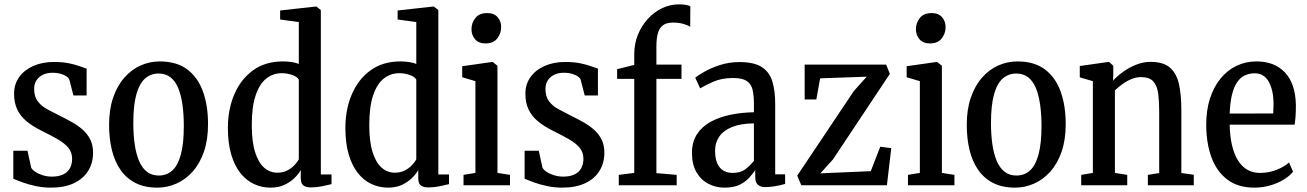

<svg xmlns="http://www.w3.org/2000/svg" viewBox="-20 -849 5989 880"><path d="M213.5 11Q177.5 11 143.8 3.8Q110 -3.5 83.2 -13.2Q56.5 -23 41 -30V-158H106L123 -80Q128 -70.5 142.5 -61Q157 -51.5 177 -45.5Q197 -39.5 217 -39.5Q250 -39.5 270.8 -50Q291.5 -60.5 301 -79Q310.5 -97.5 310.5 -121.5Q310.5 -151 293 -172Q275.5 -193 244.5 -210.8Q213.5 -228.5 172 -249Q130.5 -269.5 102.2 -292.8Q74 -316 59.2 -346.8Q44.5 -377.5 44.5 -419Q44.5 -463.5 68.2 -496.2Q92 -529 133.2 -547Q174.5 -565 227 -565Q267 -565 296 -559Q325 -553 345 -545.5Q365 -538 377 -534.5V-411.5H316.5L297.5 -485Q294 -493 283 -500Q272 -507 256.5 -511.2Q241 -515.5 224 -515.5Q197 -516 177.5 -506.8Q158 -497.5 147.2 -480.8Q136.5 -464 136.5 -441.5Q136.5 -406 153.5 -384Q170.5 -362 197.5 -347.8Q224.5 -333.5 254 -318.5Q282.5 -304.5 309.8 -289.2Q337 -274 358.8 -254.8Q380.5 -235.5 393.5 -210Q406.5 -184.5 406.5 -149.5Q406.5 -102 384.2 -66Q362 -30 319 -9.5Q276 11 213.5 11Z M480 -277Q480 -348 498.8 -402.2Q517.5 -456.5 550.2 -493.5Q583 -530.5 624.8 -549Q666.5 -567.5 712 -567.5Q790 -567.5 838.8 -530.5Q887.5 -493.5 910.5 -428.8Q933.5 -364 933.5 -280.5Q933.5 -208.5 914.8 -154Q896 -99.5 863.2 -62.8Q830.5 -26 788.5 -7.5Q746.5 11 701 11Q643 11 601.2 -10.2Q559.5 -31.5 532.5 -70.2Q505.5 -109 492.8 -161.5Q480 -214 480 -277ZM707.5 -44.5Q744.5 -44.5 770 -67.8Q795.5 -91 809 -141.2Q822.5 -191.5 822.5 -271Q822.5 -325 816.2 -369.2Q810 -413.5 796.8 -445.5Q783.5 -477.5 761.2 -494.8Q739 -512 707.5 -512Q670.5 -512 644.5 -488.8Q618.5 -465.5 604.8 -415.8Q591 -366 591 -285.5Q591 -231 597.5 -186.8Q604 -142.5 617.8 -110.5Q631.5 -78.5 653.8 -61.5Q676 -44.5 707.5 -44.5Z M1220 11Q1179 11 1143.5 -5.8Q1108 -22.5 1081.2 -56.5Q1054.5 -90.5 1039.5 -142Q1024.5 -193.5 1024.5 -263Q1024.5 -348 1054.2 -417.2Q1084 -486.5 1140.2 -527Q1196.5 -567.5 1276.5 -567.5Q1298 -567.5 1317 -564.5Q1336 -561.5 1349.5 -556V-748L1264 -759.5V-801L1426.5 -819H1430L1450.5 -803V-49.5H1499.5V-5Q1481.5 -0.5 1455.8 4.8Q1430 10 1404.5 10Q1383 10 1370.8 1.2Q1358.5 -7.5 1358.5 -33V-69.5Q1348 -51 1329 -32.5Q1310 -14 1283.2 -1.5Q1256.5 11 1220 11ZM1251 -57.5Q1276 -57.5 1295.2 -67Q1314.5 -76.5 1328.2 -90.5Q1342 -104.5 1349.5 -119V-484Q1343.5 -496.5 1320.2 -505Q1297 -513.5 1271 -513.5Q1232 -513.5 1201 -489.5Q1170 -465.5 1152 -413Q1134 -360.5 1134 -275.5Q1134 -199 1149.5 -150.8Q1165 -102.5 1191.2 -80Q1217.5 -57.5 1251 -57.5Z M1758.5 11Q1717.5 11 1682 -5.8Q1646.5 -22.5 1619.8 -56.5Q1593 -90.5 1578 -142Q1563 -193.5 1563 -263Q1563 -348 1592.8 -417.2Q1622.5 -486.5 1678.8 -527Q1735 -567.5 1815 -567.5Q1836.5 -567.5 1855.5 -564.5Q1874.5 -561.5 1888 -556V-748L1802.5 -759.5V-801L1965 -819H1968.5L1989 -803V-49.5H2038V-5Q2020 -0.5 1994.2 4.8Q1968.5 10 1943 10Q1921.5 10 1909.2 1.2Q1897 -7.5 1897 -33V-69.5Q1886.5 -51 1867.5 -32.5Q1848.5 -14 1821.8 -1.5Q1795 11 1758.5 11ZM1789.5 -57.5Q1814.5 -57.5 1833.8 -67Q1853 -76.5 1866.8 -90.5Q1880.5 -104.5 1888 -119V-484Q1882 -496.5 1858.8 -505Q1835.5 -513.5 1809.5 -513.5Q1770.5 -513.5 1739.5 -489.5Q1708.5 -465.5 1690.5 -413Q1672.5 -360.5 1672.5 -275.5Q1672.5 -199 1688 -150.8Q1703.5 -102.5 1729.8 -80Q1756 -57.5 1789.5 -57.5Z M2104.5 0V-47.5L2159 -56.5V-477L2098.5 -495V-545.5L2236 -565H2238.5L2260 -547.5V-56.5L2317.5 -47.5V0ZM2205 -650Q2173.5 -650 2157.2 -669.2Q2141 -688.5 2141 -715Q2141 -744 2158.8 -766.5Q2176.5 -789 2212.5 -789H2213.5Q2244.5 -789 2260.8 -770.2Q2277 -751.5 2277 -725Q2277 -696 2259.2 -673Q2241.5 -650 2206 -650Z M2557 11Q2521 11 2487.2 3.8Q2453.5 -3.5 2426.8 -13.2Q2400 -23 2384.5 -30V-158H2449.5L2466.5 -80Q2471.5 -70.5 2486 -61Q2500.5 -51.5 2520.5 -45.5Q2540.5 -39.5 2560.5 -39.5Q2593.5 -39.5 2614.2 -50Q2635 -60.5 2644.5 -79Q2654 -97.5 2654 -121.5Q2654 -151 2636.5 -172Q2619 -193 2588 -210.8Q2557 -228.5 2515.5 -249Q2474 -269.5 2445.8 -292.8Q2417.5 -316 2402.8 -346.8Q2388 -377.5 2388 -419Q2388 -463.5 2411.8 -496.2Q2435.5 -529 2476.8 -547Q2518 -565 2570.5 -565Q2610.5 -565 2639.5 -559Q2668.5 -553 2688.5 -545.5Q2708.5 -538 2720.5 -534.5V-411.5H2660L2641 -485Q2637.5 -493 2626.5 -500Q2615.5 -507 2600 -511.2Q2584.5 -515.5 2567.5 -515.5Q2540.5 -516 2521 -506.8Q2501.5 -497.5 2490.8 -480.8Q2480 -464 2480 -441.5Q2480 -406 2497 -384Q2514 -362 2541 -347.8Q2568 -333.5 2597.5 -318.5Q2626 -304.5 2653.2 -289.2Q2680.5 -274 2702.2 -254.8Q2724 -235.5 2737 -210Q2750 -184.5 2750 -149.5Q2750 -102 2727.8 -66Q2705.5 -30 2662.5 -9.5Q2619.5 11 2557 11Z M2816 0V-47.5L2887 -56.5V-487.5H2808.5V-532L2887 -551.5V-601Q2887 -649 2904 -690.5Q2921 -732 2949.8 -763.2Q2978.5 -794.5 3015.2 -811.8Q3052 -829 3091.5 -829Q3113.5 -829 3125.5 -826.2Q3137.5 -823.5 3144 -820.5L3143.5 -726Q3134.5 -733 3113.2 -739.2Q3092 -745.5 3064.5 -745.5Q3035 -745.5 3018.5 -733.2Q3002 -721 2995.2 -696.5Q2988.5 -672 2988.5 -635.5V-553H3103.5V-487.5H2988.5V-55.5L3081.5 -47.5V0Z M3301 11Q3260.5 11 3226.5 -6.8Q3192.5 -24.5 3172 -59.8Q3151.5 -95 3151.5 -147.5Q3151.5 -198.5 3174.5 -233.8Q3197.5 -269 3237.2 -290.8Q3277 -312.5 3328 -323Q3379 -333.5 3435.5 -334.5V-374Q3435.5 -413.5 3428.8 -439.5Q3422 -465.5 3401.5 -478.5Q3381 -491.5 3340.5 -491.5Q3287.5 -491.5 3248.8 -474.2Q3210 -457 3189 -444L3166.5 -493Q3178.5 -503 3208 -520Q3237.5 -537 3279.5 -550.8Q3321.5 -564.5 3369.5 -564.5Q3436.5 -564.5 3471.8 -541.5Q3507 -518.5 3520 -475.8Q3533 -433 3533 -373V-50H3578.5V-6Q3569 -3 3553 0.5Q3537 4 3519.5 6.2Q3502 8.5 3486.5 8.5Q3467 8.5 3454.2 -1.8Q3441.5 -12 3441.5 -38.5V-69Q3431 -54 3414.5 -35.2Q3398 -16.5 3371 -2.8Q3344 11 3301 11ZM3337.5 -56.5Q3373.5 -56.5 3394.5 -72Q3415.5 -87.5 3435.5 -111.5V-283.5Q3375 -283 3335.5 -267Q3296 -251 3276.8 -223.2Q3257.5 -195.5 3257.5 -159.5Q3257.5 -121.5 3268 -99Q3278.5 -76.5 3296.8 -66.5Q3315 -56.5 3337.5 -56.5Z M3952.5 -497.5 3739 -490 3721.5 -393H3668V-553H4041.5L4058.5 -510.5L3797.5 -118L3740 -54.5L3971 -64.5L4014.5 -176.5L4065 -170L4045 0H3652.5L3634 -44L3894 -432.5Z M4141.5 0V-47.5L4196 -56.5V-477L4135.5 -495V-545.5L4273 -565H4275.5L4297 -547.5V-56.5L4354.5 -47.5V0ZM4242 -650Q4210.5 -650 4194.2 -669.2Q4178 -688.5 4178 -715Q4178 -744 4195.8 -766.5Q4213.5 -789 4249.5 -789H4250.5Q4281.5 -789 4297.8 -770.2Q4314 -751.5 4314 -725Q4314 -696 4296.2 -673Q4278.5 -650 4243 -650Z M4411 -277Q4411 -348 4429.8 -402.2Q4448.5 -456.5 4481.2 -493.5Q4514 -530.5 4555.8 -549Q4597.5 -567.5 4643 -567.5Q4721 -567.5 4769.8 -530.5Q4818.5 -493.5 4841.5 -428.8Q4864.5 -364 4864.5 -280.5Q4864.5 -208.5 4845.8 -154Q4827 -99.5 4794.2 -62.8Q4761.5 -26 4719.5 -7.5Q4677.5 11 4632 11Q4574 11 4532.2 -10.2Q4490.5 -31.5 4463.5 -70.2Q4436.5 -109 4423.8 -161.5Q4411 -214 4411 -277ZM4638.5 -44.5Q4675.5 -44.5 4701 -67.8Q4726.5 -91 4740 -141.2Q4753.5 -191.5 4753.5 -271Q4753.5 -325 4747.2 -369.2Q4741 -413.5 4727.8 -445.5Q4714.5 -477.5 4692.2 -494.8Q4670 -512 4638.5 -512Q4601.5 -512 4575.5 -488.8Q4549.5 -465.5 4535.8 -415.8Q4522 -366 4522 -285.5Q4522 -231 4528.5 -186.8Q4535 -142.5 4548.8 -110.5Q4562.5 -78.5 4584.8 -61.5Q4607 -44.5 4638.5 -44.5Z M4989 -56.5V-477L4929 -494.5V-546.5L5059.5 -565H5063.5L5082.5 -547.5V-506L5081.5 -479.5Q5100 -500 5127.5 -519.8Q5155 -539.5 5187.5 -552.5Q5220 -565.5 5253 -565.5Q5313.5 -565.5 5343.8 -537.8Q5374 -510 5384.2 -460.5Q5394.5 -411 5394.5 -345.5V-56L5451.5 -48V0H5241V-47.5L5293 -56V-337Q5293 -383.5 5288.5 -419.2Q5284 -455 5266.5 -475.2Q5249 -495.5 5210 -495.5Q5187.5 -495.5 5165.5 -486.5Q5143.5 -477.5 5124.2 -463.2Q5105 -449 5090 -435V-56.5L5146.5 -47.5V0H4935.5V-47.5Z M5729 11Q5654.5 11 5605.5 -25.8Q5556.5 -62.5 5532.5 -128Q5508.5 -193.5 5508.5 -278Q5508.5 -343.5 5525.5 -396.8Q5542.5 -450 5573.5 -488.2Q5604.5 -526.5 5646.8 -547Q5689 -567.5 5739 -567.5Q5821.5 -567.5 5869.2 -517Q5917 -466.5 5919.5 -369Q5919.5 -336.5 5918 -315.5Q5916.5 -294.5 5913.5 -277.5H5616Q5617 -226.5 5626.2 -185.5Q5635.5 -144.5 5652.8 -115.8Q5670 -87 5695.5 -71.8Q5721 -56.5 5755.5 -56.5Q5796 -56.5 5832.5 -71.2Q5869 -86 5888 -104.5L5906.5 -62Q5892 -43.5 5865.2 -26.8Q5838.5 -10 5803.5 0.5Q5768.5 11 5729 11ZM5616 -328.5 5815.5 -329Q5816 -341 5816.5 -351.5Q5817 -362 5817 -372.5Q5817 -434 5795.5 -473.5Q5774 -513 5731 -513Q5706.5 -513 5686.2 -503.8Q5666 -494.5 5651 -473.2Q5636 -452 5627 -416.5Q5618 -381 5616 -328.5Z"/></svg>

Font: Merriweather 24pt SemiCondensed
Style: Regular
Weight: 400
Width: 4
Designer: Eben Sorkin
Foundry: Eben Sorkin
Version: Version 2.100